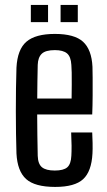

<svg xmlns="http://www.w3.org/2000/svg" viewBox="-20 -744 431 772"><path d="M201.8 7.6Q120.2 7.6 85 -24.1Q49.9 -55.8 46.2 -126.7Q45.1 -161.7 44.4 -205.8Q43.7 -250 43.7 -297.2Q43.7 -344.4 44.3 -389.7Q44.8 -435 46.2 -472.1Q50.1 -545.3 86.3 -576.4Q122.6 -607.6 200.6 -607.6Q279.6 -607.6 314 -576.1Q348.4 -544.5 351.8 -475.7Q352.3 -464.1 352.5 -432.3Q352.8 -400.4 352.5 -360.2Q352.3 -320.1 350.8 -283.7H129.5Q129.5 -243.2 130.2 -201.8Q131 -160.5 131.7 -117.6Q132.7 -84.5 148.9 -71.4Q165.1 -58.3 200.2 -58.3Q235.7 -58.3 250.6 -71.4Q265.4 -84.5 266.9 -117.8Q267.9 -132.8 267.8 -158.3Q267.6 -183.7 266.1 -211.5H350.8Q351.8 -195.6 352.3 -169.2Q352.8 -142.8 351.8 -126.7Q348 -54.7 314.3 -23.6Q280.5 7.6 201.8 7.6ZM129.7 -347.8H267.9Q268.3 -375.1 268.5 -402.9Q268.7 -430.8 268.3 -452.6Q267.8 -474.3 266.9 -483.2Q265 -516.3 249.4 -529.4Q233.7 -542.5 200.6 -542.5Q163.1 -542.5 147.9 -527.8Q132.7 -513.2 131.7 -483.2Q131.2 -450.1 130.4 -416Q129.7 -382 129.7 -347.8ZM223.6 -655V-724.2H292.8V-655ZM104 -655V-724.2H173.2V-655Z"/></svg>

Font: Big Shoulders Text SC Thin
Style: Regular
Weight: 100
Designer: Patric King
Foundry: XO Type Co
Version: Version 2.002